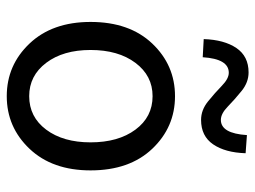

<svg xmlns="http://www.w3.org/2000/svg" viewBox="-116 -646 773 582"><g transform="rotate(90 271.0 -354.5)"><path d="M46 -242Q46 -360 111.5 -429Q177 -498 271 -498Q365 -498 430.5 -429Q496 -360 496 -242Q496 -126 430.5 -57Q365 12 271 12Q177 12 111.5 -57Q46 -126 46 -242ZM271 -56Q334 -56 372.5 -107.5Q411 -159 411 -242Q411 -326 372.5 -378Q334 -430 271 -430Q209 -430 170 -378Q131 -326 131 -242Q131 -159 170 -107.5Q209 -56 271 -56ZM343 -577Q313 -577 287 -598Q261 -619 239.5 -640Q218 -661 200 -661Q158 -661 153 -582L98 -585Q100 -647 125 -684Q150 -721 199 -721Q229 -721 255 -700Q281 -679 302.5 -658Q324 -637 343 -637Q384 -637 389 -716L444 -712Q442 -650 417 -613.5Q392 -577 343 -577Z"/></g></svg>

Font: Toshiba Sans
Style: Regular
Weight: 400
Designer: Paul D. Hunt
Foundry: Toshiba Corporation
Version: Version 2.020;PS 2.0;hotconv 1.0.86;makeotf.lib2.5.63406